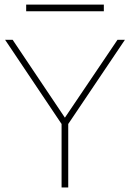

<svg xmlns="http://www.w3.org/2000/svg" viewBox="-20 -825 572 845"><path d="M437 -804.7H95.2V-775.4H437ZM497.1 -649.9 265.6 -307.1 35.6 -649.9H2.4L251 -279.3V0H280.3V-279.3L529.8 -649.9Z"/></svg>

Font: Estedad-FD VF
Style: Regular
Weight: 100
Designer: Amin Abedi
Version: Version 7.3